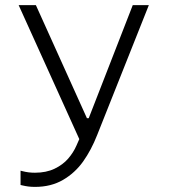

<svg xmlns="http://www.w3.org/2000/svg" viewBox="-20 -520 660 752"><path d="M53 -500H120.5L320.5 -57H327.5L500 -500H563L360.5 9Q337.5 67.5 305.8 112.2Q274 157 227 184.5Q180 212 117 212Q103 212 91.2 210.5Q79.5 209 69 206.5Q63 205.5 60.5 204.5V148.5Q62.5 149.5 68.5 150.5Q80 153.5 91.8 155Q103.5 156.5 117 156.5Q161 156.5 193.8 140.8Q226.5 125 247 101.2Q267.5 77.5 279.5 50L301.5 0L306 -19.5L304 54.5Z"/></svg>

Font: Monaspace Neon Var ExtraLight
Style: Regular
Weight: 200
Designer: Riley Cran and the Lettermatic Team
Version: Version 1.200 (Monaspace Neon Var)